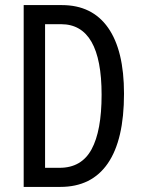

<svg xmlns="http://www.w3.org/2000/svg" viewBox="-20 -734 556 754"><path d="M467 -366Q467 -185 403.5 -92.5Q340 0 217 0H73V-714H223Q342 -714 404.5 -625Q467 -536 467 -366ZM379 -362Q379 -639 220 -639H157V-75H214Q300 -75 339.5 -147.5Q379 -220 379 -362Z"/></svg>

Font: Noto Sans Sinhala UI ExtraCondensed
Style: Regular
Weight: 400
Width: 2
Designer: Jelle Bosma - Monotype Design Team
Foundry: Monotype Imaging Inc.
Version: Version 2.006; ttfautohint (v1.8.4.7-5d5b)